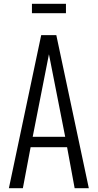

<svg xmlns="http://www.w3.org/2000/svg" viewBox="-20 -996 517 1016"><path d="M27 0 198 -810H278L450 0H375L335 -217H142L101 0ZM153 -272H325L239 -709ZM149 -926V-976H329V-926Z"/></svg>

Font: Oswald Light
Style: Regular
Weight: 300
Designer: Vernon Adams
Foundry: Vernon Adams
Version: Version 4.103;gftools[0.9.33.dev8+g029e19f]